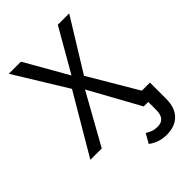

<svg xmlns="http://www.w3.org/2000/svg" viewBox="-265 -817 1144 1144"><g transform="rotate(-45 307.5 -244.5)"><path d="M523.1 -74.4H591.3V62.1Q591.3 137.9 551.5 177.4Q511.8 216.9 442.6 216.9Q377.4 216.9 327.7 179L361 120Q382.1 132.8 398.7 138.5Q415.4 144.1 439 144.1Q502.6 144.1 502.6 67.2V0H464.6L288.7 -319L110.8 0H14.9L236.4 -376.4L33.8 -706.2H135.9L290.8 -434.9L446.7 -706.2H542.6L342.1 -381Z"/></g></svg>

Font: Fira Code Fixed
Style: Regular
Weight: 400
Monospace: yes
Designer: Carrois Corporate, Edenspiekermann AG, Nikita Prokopov
Foundry: Carrois Corporate, Edenspiekermann AG, Nikita Prokopov
Version: Version 5.002